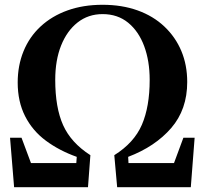

<svg xmlns="http://www.w3.org/2000/svg" viewBox="-20 -783 856 803"><path d="M39 0 22 -207H70L120 -73L83 -101H312L297 -72L301 -127Q228 -153 172 -194.5Q116 -236 85 -297Q54 -358 54 -438Q54 -509 78.5 -569Q103 -629 150 -672.5Q197 -716 262.5 -739.5Q328 -763 409 -763Q490 -763 555.5 -739.5Q621 -716 667.5 -672Q714 -628 738.5 -569.5Q763 -511 763 -440Q763 -325 696 -247.5Q629 -170 516 -127L519 -72L505 -101H733L697 -72L747 -207H794L778 0H470L458 -134Q541 -186 573.5 -261.5Q606 -337 606 -449Q606 -528 583 -590Q560 -652 516 -688Q472 -724 409 -724Q349 -724 304.5 -689Q260 -654 235.5 -592.5Q211 -531 211 -449Q211 -333 244 -259.5Q277 -186 358 -134L348 0Z"/></svg>

Font: Noto Serif TC ExtraBold
Style: Regular
Weight: 800
Designer: Ryoko NISHIZUKA 西塚涼子 (kana & ideographs); Frank Grießhammer (Latin, Greek & Cyrillic); Wenlong ZHANG 张文龙 (bopomofo); San
Foundry: Adobe
Version: Version 2.002-H1;hotconv 1.1.0;makeotfexe 2.6.0